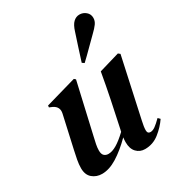

<svg xmlns="http://www.w3.org/2000/svg" viewBox="-188 -891 932 1019"><g transform="rotate(-30 277.5 -381.5)"><path d="M138 15Q104 15 79.5 -5.5Q55 -26 55 -67Q55 -90 60 -117Q65 -144 71 -170L115 -367Q124 -406 88 -424L69 -432L70 -443L259 -497L268 -489L198 -183Q192 -158 188 -138Q184 -118 184 -101Q184 -79 194 -69.5Q204 -60 220 -60Q243 -60 271 -76.5Q299 -93 336 -128Q337 -134 339 -141L373 -302Q381 -341 388.5 -380.5Q396 -420 403 -460L529 -497L540 -488L461 -125Q453 -90 453 -70Q453 -49 471 -49Q485 -49 501 -60.5Q517 -72 540 -95L552 -83Q527 -46 488.5 -15.5Q450 15 401 15Q370 15 349.5 -6.5Q329 -28 329 -68Q329 -83 331 -97Q279 -45 230.5 -15Q182 15 138 15ZM338 -550Q351 -591 364 -631.5Q377 -672 390 -711Q401 -747 417.5 -762.5Q434 -778 455 -778Q477 -778 494 -763.5Q511 -749 511 -726Q511 -707 499 -690.5Q487 -674 466 -654Q436 -625 408.5 -597Q381 -569 351 -541Z"/></g></svg>

Font: DeepMind Serif Display
Style: Italic
Weight: 400
Italic angle: -12°
Designer: Frank Grießhammer / Modifications: Colophon Foundry
Foundry: Colophon Foundry
Version: Version 5.003; ttfautohint (v1.8.2)